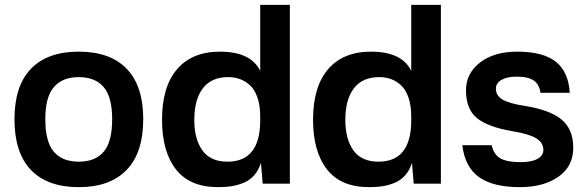

<svg xmlns="http://www.w3.org/2000/svg" viewBox="-20 -750 2391 784"><path d="M165 -263.2Q165 -171.4 199.7 -130.6Q234.4 -89.8 301.8 -89.8Q369.1 -89.8 403.6 -130.6Q438 -171.4 438 -263.2Q438 -354 403.3 -394.5Q368.7 -435.1 301.8 -435.1Q234.9 -435.1 200 -394.5Q165 -354 165 -263.2ZM39.1 -263.2Q39.1 -399.4 106.4 -469.2Q173.8 -539.1 301.8 -539.1Q429.7 -539.1 497.3 -469.2Q564.9 -399.4 564.9 -263.2Q564.9 -126.5 497.1 -56.2Q429.2 14.2 301.8 14.2Q173.8 14.2 106.4 -55.9Q39.1 -126 39.1 -263.2Z M1163.6 -730V0H1052.7L1045.4 -85Q1036.6 -56.2 1019.3 -35.9Q1002 -15.6 978.3 -5.1Q954.6 5.4 928.7 9.8Q902.8 14.2 870.6 14.2Q754.9 14.2 698.2 -58.6Q641.6 -131.3 641.6 -261.2Q641.6 -396 703.1 -467.5Q764.6 -539.1 878.4 -539.1Q1003.9 -539.1 1042.5 -460.9V-730ZM773.4 -259.8Q773.4 -181.6 806.6 -135.7Q839.8 -89.8 908.7 -89.8Q1042.5 -89.8 1042.5 -258.8V-274.9Q1042.5 -319.3 1031.2 -351.8Q1020 -384.3 1000.7 -401.9Q981.4 -419.4 959.5 -427.2Q937.5 -435.1 911.6 -435.1Q843.3 -435.1 808.3 -389.4Q773.4 -343.8 773.4 -259.8Z M1780.3 -730V0H1669.4L1662.1 -85Q1653.3 -56.2 1636 -35.9Q1618.7 -15.6 1595 -5.1Q1571.3 5.4 1545.4 9.8Q1519.5 14.2 1487.3 14.2Q1371.6 14.2 1314.9 -58.6Q1258.3 -131.3 1258.3 -261.2Q1258.3 -396 1319.8 -467.5Q1381.3 -539.1 1495.1 -539.1Q1620.6 -539.1 1659.2 -460.9V-730ZM1390.1 -259.8Q1390.1 -181.6 1423.3 -135.7Q1456.5 -89.8 1525.4 -89.8Q1659.2 -89.8 1659.2 -258.8V-274.9Q1659.2 -319.3 1647.9 -351.8Q1636.7 -384.3 1617.4 -401.9Q1598.1 -419.4 1576.2 -427.2Q1554.2 -435.1 1528.3 -435.1Q1460 -435.1 1425 -389.4Q1390.1 -343.8 1390.1 -259.8Z M2091.8 -539.1Q2198.2 -539.1 2249.8 -497.8Q2301.3 -456.5 2306.6 -371.1H2187Q2184.1 -390.6 2175.8 -404.1Q2167.5 -417.5 2154.1 -424.6Q2140.6 -431.6 2125.2 -434.3Q2109.9 -437 2088.9 -437Q2051.8 -437 2028.3 -424.1Q2004.9 -411.1 2004.9 -387.2Q2004.9 -359.9 2031.5 -343.8Q2058.1 -327.6 2121.1 -317.9Q2226.1 -301.3 2273.4 -261.5Q2320.8 -221.7 2320.8 -147Q2320.8 -70.3 2260 -28.1Q2199.2 14.2 2103 14.2Q1993.2 14.2 1935.8 -26.9Q1878.4 -67.9 1867.7 -157.2H1987.8Q1996.1 -118.7 2023.2 -103.3Q2050.3 -87.9 2106 -87.9Q2149.9 -87.9 2174.3 -101.1Q2198.7 -114.3 2198.7 -138.2Q2198.7 -167.5 2169.4 -185.3Q2140.1 -203.1 2074.7 -213.9Q1972.2 -231 1927.5 -267.8Q1882.8 -304.7 1882.8 -380.9Q1882.8 -450.7 1940.4 -494.9Q1998 -539.1 2091.8 -539.1Z"/></svg>

Font: Nacelle SemiBold
Style: Regular
Weight: 600
Designer: Sora Sagano
Foundry: Sora Sagano
Version: Version 1.000;FEAKit 1.0